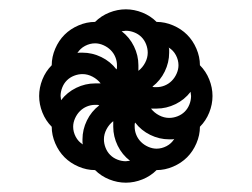

<svg xmlns="http://www.w3.org/2000/svg" viewBox="-20 -546 540 412"><path d="M250 -200Q252 -200 254 -200.5Q256 -201 259 -201Q242 -214 232.5 -233.5Q223 -253 223 -274V-286Q214 -279 208.5 -268.5Q203 -258 203 -247Q203 -238 206.5 -229Q210 -220 216.5 -213.5Q223 -207 232 -203.5Q241 -200 250 -200ZM230 -397Q231 -399 231 -401.5Q231 -404 231 -406Q231 -415 227.5 -423.5Q224 -432 217.5 -438.5Q211 -445 202 -449Q193 -453 184 -453Q173 -453 162.5 -447.5Q152 -442 146 -432Q148 -433 151 -433Q154 -433 157 -433Q178 -433 197.5 -423.5Q217 -414 230 -397ZM277 -394Q286 -401 291.5 -411.5Q297 -422 297 -433Q297 -442 293.5 -451Q290 -460 283.5 -466.5Q277 -473 268 -476.5Q259 -480 250 -480Q248 -480 246 -479.5Q244 -479 241 -479Q258 -466 267.5 -446.5Q277 -427 277 -406ZM343 -293Q352 -293 361 -296.5Q370 -300 376.5 -306.5Q383 -313 386.5 -322Q390 -331 390 -340Q390 -342 389.5 -344Q389 -346 389 -349Q376 -332 356.5 -322.5Q337 -313 316 -313H304Q311 -304 321.5 -298.5Q332 -293 343 -293ZM111 -331Q124 -348 143.5 -357.5Q163 -367 184 -367H196Q189 -376 178.5 -381.5Q168 -387 157 -387Q148 -387 139 -383.5Q130 -380 123.5 -373.5Q117 -367 113.5 -358Q110 -349 110 -340Q110 -338 110.5 -336Q111 -334 111 -331ZM158 -236Q157 -238 157 -241Q157 -244 157 -247Q157 -268 166.5 -287.5Q176 -307 193 -320Q191 -321 188.5 -321Q186 -321 184 -321Q175 -321 166.5 -317.5Q158 -314 151.5 -307.5Q145 -301 141 -292Q137 -283 137 -274Q137 -263 142.5 -252.5Q148 -242 158 -236ZM316 -227Q327 -227 337.5 -232.5Q348 -238 354 -248Q352 -247 349 -247Q346 -247 343 -247Q322 -247 302.5 -256.5Q283 -266 270 -283Q269 -281 269 -278.5Q269 -276 269 -274Q269 -265 272.5 -256.5Q276 -248 282.5 -241.5Q289 -235 298 -231Q307 -227 316 -227ZM316 -359Q325 -359 333.5 -362.5Q342 -366 348.5 -372.5Q355 -379 359 -388Q363 -397 363 -406Q363 -417 357.5 -427.5Q352 -438 342 -444Q343 -442 343 -439Q343 -436 343 -433Q343 -412 333.5 -392.5Q324 -373 307 -360Q309 -359 311.5 -359Q314 -359 316 -359ZM250 -154Q232 -154 214.5 -161Q197 -168 184 -181Q166 -181 148.5 -188.5Q131 -196 118.5 -208.5Q106 -221 98.5 -238.5Q91 -256 91 -274Q78 -287 71 -304.5Q64 -322 64 -340Q64 -358 71 -375.5Q78 -393 91 -406Q91 -424 98.5 -441.5Q106 -459 118.5 -471.5Q131 -484 148.5 -491.5Q166 -499 184 -499Q197 -512 214.5 -519Q232 -526 250 -526Q268 -526 285.5 -519Q303 -512 316 -499Q334 -499 351.5 -491.5Q369 -484 381.5 -471.5Q394 -459 401.5 -441.5Q409 -424 409 -406Q422 -393 429 -375.5Q436 -358 436 -340Q436 -322 429 -304.5Q422 -287 409 -274Q409 -256 401.5 -238.5Q394 -221 381.5 -208.5Q369 -196 351.5 -188.5Q334 -181 316 -181Q303 -168 285.5 -161Q268 -154 250 -154Z"/></svg>

Font: Moesevka
Style: Regular
Weight: 400
Monospace: yes
Designer: Belleve Invis
Foundry: Belleve Invis
Version: Version 32.5.0; ttfautohint (v1.8.4)